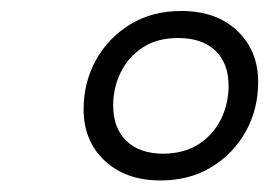

<svg xmlns="http://www.w3.org/2000/svg" viewBox="-20 -710 478 341"><path d="M302 -690.5Q364 -690.5 401.2 -655.5Q438.5 -620.5 438.5 -564Q438.5 -516.5 416.8 -477Q395 -437.5 356 -413.5Q317 -389.5 265 -389.5Q203.5 -389.5 166 -424.5Q128.5 -459.5 128.5 -516Q128.5 -563.5 150.2 -603Q172 -642.5 211 -666.5Q250 -690.5 302 -690.5ZM270.5 -437Q308 -437.5 333.8 -454.5Q359.5 -471.5 372.8 -499Q386 -526.5 386 -557.5Q386 -597.5 362.5 -620Q339 -642.5 296.5 -642.5Q259 -642.5 233.2 -625.5Q207.5 -608.5 194.2 -581.2Q181 -554 181 -522.5Q181 -482.5 204.5 -459.8Q228 -437 270.5 -437Z"/></svg>

Font: Newsreader SemiBold
Style: Italic
Weight: 600
Italic angle: -17°
Designer: Hugues Gentile
Foundry: Production Type
Version: Version 1.003